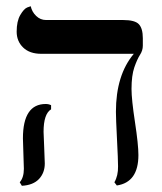

<svg xmlns="http://www.w3.org/2000/svg" viewBox="-20 -580 518 613"><path d="M119.1 -159.2Q119.1 -150.4 121.1 -109.1Q123 -67.9 123 -58.1Q123 -28.3 104.5 -8.5Q85.9 11.2 49.8 13.2L43 2Q56.2 -13.2 56.2 -41Q56.2 -49.8 54.7 -88.9Q53.2 -127.9 53.2 -138.2Q53.2 -248 126 -248Q135.7 -248 143.1 -244.1V-231Q119.1 -216.3 119.1 -159.2ZM399.9 -295.9Q399.9 -262.7 410.9 -190.4Q421.9 -118.2 421.9 -85Q421.9 2 353 12.2L345.2 2Q357.4 -19 356.9 -48.8Q356.9 -69.8 353.5 -136Q350.1 -202.1 350.1 -223.1Q350.1 -340.3 407.2 -408.2H111.8Q74.7 -408.2 54 -428.2Q33.2 -448.2 33.2 -479Q33.2 -512.2 44.7 -532Q56.2 -551.8 66.9 -556.2L78.1 -560.1Q82 -542 95.5 -529.1Q108.9 -516.1 127 -516.1H373Q411.1 -516.1 423.6 -502.4Q436 -488.8 436 -458V-434.1Q436 -418.9 427 -405Q418 -391.1 408.9 -365Q399.9 -338.9 399.9 -295.9Z"/></svg>

Font: Linux Libertine O
Style: Regular
Weight: 400
Designer: Philipp H. Poll
Foundry: Philipp H. Poll
Version: Version 5.3.0